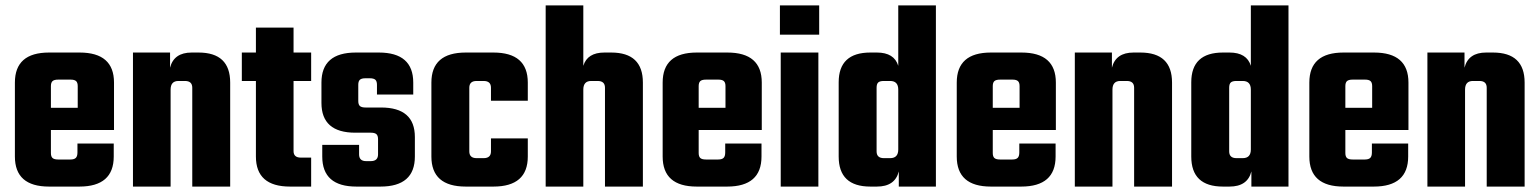

<svg xmlns="http://www.w3.org/2000/svg" viewBox="-20 -689 5688 709"><path d="M161 -495H274Q401 -495 401 -384V-209H168V-124Q168 -111 174 -105.5Q180 -100 195 -100H240Q254 -100 260 -106Q266 -112 266 -126V-159H400V-111Q400 0 273 0H161Q35 0 35 -111V-384Q35 -495 161 -495ZM168 -291H267V-371Q267 -384 261 -389.5Q255 -395 241 -395H195Q180 -395 174 -389.5Q168 -384 168 -371Z M688 -495H713Q830 -495 830 -384V0H690V-365Q690 -390 663 -390H639Q610 -390 610 -358V0H471V-495H608V-439Q622 -495 688 -495Z M1129 -390H1064V-131Q1064 -107 1091 -107H1129V0H1051Q925 0 925 -111V-390H873V-495H925V-587H1064V-495H1129Z M1376 -119V-175Q1376 -188 1370 -193.5Q1364 -199 1349 -199H1292Q1167 -199 1167 -309V-384Q1167 -495 1294 -495H1379Q1506 -495 1506 -384V-340H1372V-376Q1372 -389 1366 -394.5Q1360 -400 1345 -400H1330Q1315 -400 1309 -394.5Q1303 -389 1303 -376V-316Q1303 -303 1309 -297.5Q1315 -292 1330 -292H1387Q1512 -292 1512 -183V-111Q1512 0 1385 0H1296Q1170 0 1170 -111V-154H1306V-119Q1306 -94 1332 -94H1349Q1376 -94 1376 -119Z M1929 -317H1793V-365Q1793 -390 1766 -390H1740Q1713 -390 1713 -365V-130Q1713 -105 1740 -105H1766Q1793 -105 1793 -130V-178H1929V-111Q1929 0 1802 0H1700Q1573 0 1573 -111V-384Q1573 -495 1700 -495H1802Q1929 -495 1929 -384Z M2212 -495H2237Q2354 -495 2354 -384V0H2214V-365Q2214 -390 2187 -390H2163Q2134 -390 2134 -358V0H1995V-669H2134V-446Q2149 -495 2212 -495Z M2553 -495H2666Q2793 -495 2793 -384V-209H2560V-124Q2560 -111 2566 -105.5Q2572 -100 2587 -100H2632Q2646 -100 2652 -106Q2658 -112 2658 -126V-159H2792V-111Q2792 0 2665 0H2553Q2427 0 2427 -111V-384Q2427 -495 2553 -495ZM2560 -291H2659V-371Q2659 -384 2653 -389.5Q2647 -395 2633 -395H2587Q2572 -395 2566 -389.5Q2560 -384 2560 -371Z M2860 -561V-669H3005V-561ZM3002 0H2863V-495H3002Z M3297 -669H3436V0H3299V-56Q3285 0 3218 0H3194Q3077 0 3077 -111V-385Q3077 -495 3194 -495H3218Q3282 -495 3297 -446ZM3244 -105H3267Q3297 -105 3297 -137V-358Q3297 -390 3267 -390H3244Q3229 -390 3223 -384.5Q3217 -379 3217 -365V-130Q3217 -105 3244 -105Z M3639 -495H3752Q3879 -495 3879 -384V-209H3646V-124Q3646 -111 3652 -105.5Q3658 -100 3673 -100H3718Q3732 -100 3738 -106Q3744 -112 3744 -126V-159H3878V-111Q3878 0 3751 0H3639Q3513 0 3513 -111V-384Q3513 -495 3639 -495ZM3646 -291H3745V-371Q3745 -384 3739 -389.5Q3733 -395 3719 -395H3673Q3658 -395 3652 -389.5Q3646 -384 3646 -371Z M4166 -495H4191Q4308 -495 4308 -384V0H4168V-365Q4168 -390 4141 -390H4117Q4088 -390 4088 -358V0H3949V-495H4086V-439Q4100 -495 4166 -495Z M4599 -669H4738V0H4601V-56Q4587 0 4520 0H4496Q4379 0 4379 -111V-385Q4379 -495 4496 -495H4520Q4584 -495 4599 -446ZM4546 -105H4569Q4599 -105 4599 -137V-358Q4599 -390 4569 -390H4546Q4531 -390 4525 -384.5Q4519 -379 4519 -365V-130Q4519 -105 4546 -105Z M4941 -495H5054Q5181 -495 5181 -384V-209H4948V-124Q4948 -111 4954 -105.5Q4960 -100 4975 -100H5020Q5034 -100 5040 -106Q5046 -112 5046 -126V-159H5180V-111Q5180 0 5053 0H4941Q4815 0 4815 -111V-384Q4815 -495 4941 -495ZM4948 -291H5047V-371Q5047 -384 5041 -389.5Q5035 -395 5021 -395H4975Q4960 -395 4954 -389.5Q4948 -384 4948 -371Z M5468 -495H5493Q5610 -495 5610 -384V0H5470V-365Q5470 -390 5443 -390H5419Q5390 -390 5390 -358V0H5251V-495H5388V-439Q5402 -495 5468 -495Z"/></svg>

Font: Teko Semibold
Style: Regular
Weight: 600
Designer: Manushi Parikh, Jonny Pinhorn
Foundry: Indian Type Foundry
Version: Version 1.105;PS 1.0;hotconv 1.0.78;makeotf.lib2.5.61930; tt